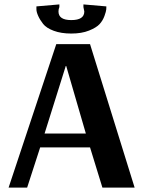

<svg xmlns="http://www.w3.org/2000/svg" viewBox="-20 -850 648 870"><path d="M303 -698Q257 -698 223.5 -710.5Q190 -723 175.5 -741.5Q161 -760 153 -778Q145 -796 145 -808V-821L249 -830V-818Q245 -809 245 -798Q245 -759 303 -759Q362 -759 362 -798L358 -818V-830L462 -821Q462 -816 461.5 -807.5Q461 -799 453.5 -778Q446 -757 431.5 -741Q417 -725 383.5 -711.5Q350 -698 303 -698ZM19 0 235 -650H388L590 0H444L388 -182H162L103 0ZM182 -245H369L280 -551H278Z"/></svg>

Font: Arsenal
Style: Bold
Weight: 700
Designer: Andrij Shevchenko
Foundry: Stairsfor
Version: Version 2.001;PS 002.001;hotconv 1.0.88;makeotf.lib2.5.64775